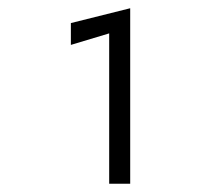

<svg xmlns="http://www.w3.org/2000/svg" viewBox="-20 -720 510 466"><path d="M152 -611 245 -639V-274H296V-700L152 -664Z"/></svg>

Font: Glinicke Jost Regular
Style: Regular
Weight: 400
Version: Version 3.710